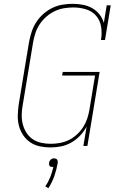

<svg xmlns="http://www.w3.org/2000/svg" viewBox="-20 -763 640 1004"><path d="M244 8Q215 8 187.5 2Q160 -4 138 -19Q116 -34 101 -56.5Q86 -79 79 -105.5Q72 -132 73 -161Q74 -190 78 -218L132 -544Q137 -570 145.5 -596.5Q154 -623 169.5 -647Q185 -671 206.5 -690Q228 -709 253.5 -721.5Q279 -734 306.5 -738.5Q334 -743 360 -743Q387 -743 413.5 -738Q440 -733 462 -720.5Q484 -708 500 -688Q516 -668 523 -643L538 -735H559L529 -554H508Q514 -588 509 -621.5Q504 -655 483.5 -679.5Q463 -704 430.5 -714Q398 -724 364 -724Q340 -724 315 -720Q290 -716 266 -704.5Q242 -693 222 -675.5Q202 -658 187.5 -636Q173 -614 165 -589.5Q157 -565 153 -541L99 -215Q94 -189 93.5 -163.5Q93 -138 99 -114Q105 -90 118 -69.5Q131 -49 150.5 -35.5Q170 -22 195 -16.5Q220 -11 245 -11Q269 -11 293.5 -15.5Q318 -20 340.5 -31Q363 -42 382.5 -60Q402 -78 415.5 -99.5Q429 -121 436.5 -144Q444 -167 448 -191L477 -368H305L308 -387H501L437 0H416L433 -101Q419 -75 398.5 -53.5Q378 -32 352.5 -17.5Q327 -3 299 2.5Q271 8 244 8ZM233 221 217 212Q233 188 243 162.5Q253 137 259 110Q258 110 257 110Q256 110 255 110Q251 110 246.5 109Q242 108 239.5 104.5Q237 101 236.5 96.5Q236 92 237 88Q237 83 239.5 79Q242 75 245.5 71.5Q249 68 253.5 66.5Q258 65 263 65Q267 65 271.5 66.5Q276 68 278.5 71.5Q281 75 281.5 79Q282 83 282 88Q276 123 264.5 156.5Q253 190 233 221Z"/></svg>

Font: Iosevka Etoile Thin Oblique
Style: Regular
Weight: 100
Italic angle: -9°
Designer: Belleve Invis
Foundry: Belleve Invis
Version: Version 15.5.2; ttfautohint (v1.8.4)